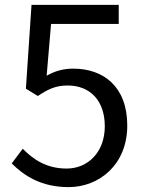

<svg xmlns="http://www.w3.org/2000/svg" viewBox="-20 -753 595 786"><path d="M261 13C385 13 501 -78 501 -239C501 -400 402 -472 280 -472C236 -472 203 -461 171 -443L189 -655H466V-733H109L86 -390L135 -360C177 -388 208 -403 257 -403C349 -403 409 -341 409 -236C409 -129 339 -63 253 -63C168 -63 115 -102 73 -144L28 -84C77 -35 147 13 261 13Z"/></svg>

Font: Noto Sans CJK KR Regular
Style: Regular
Weight: 400
Designer: Ryoko NISHIZUKA (kana & ideographs); Paul D. Hunt (Latin, Greek & Cyrillic); Wenlong ZHANG (bopomofo); Sandoll Communica
Foundry: Adobe Systems Incorporated
Version: Version 1.004;PS 1.004;hotconv 1.0.82;makeotf.lib2.5.63406